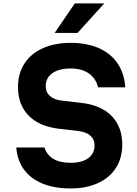

<svg xmlns="http://www.w3.org/2000/svg" viewBox="-20 -1065 790 1104"><path d="M385.3 -128.8Q450.8 -128.8 487.3 -155.4Q523.7 -182.1 523.7 -229.3Q523.7 -263.5 499.4 -285.1Q475.2 -306.7 429.9 -311.7L316.1 -325Q204.8 -338.3 144.2 -400.8Q83.5 -463.2 83.5 -564.8Q83.5 -642.1 120.5 -699.4Q157.5 -756.7 225.8 -787.6Q294.1 -818.6 386.7 -818.6Q479.5 -818.6 548.2 -788.3Q616.8 -758 655.8 -700.7Q694.7 -643.4 700.4 -562.9H544.4Q530.7 -615.3 490.2 -643.3Q449.8 -671.2 386.7 -671.2Q318.5 -671.2 280.7 -644.1Q242.9 -616.9 242.9 -568.7Q242.9 -534.5 267.1 -512.9Q291.4 -491.3 336.6 -486.3L450.5 -473Q562.1 -460 622.6 -397.4Q683 -334.8 683 -233.2Q683 -156.9 646.7 -99.8Q610.4 -42.7 543 -12Q475.5 18.6 385.3 18.6Q293.4 18.6 225.1 -9.2Q156.8 -37 118 -90Q79.2 -142.9 73.5 -217.1H235.5Q249.2 -173.7 287.3 -151.2Q325.5 -128.8 385.3 -128.8ZM410 -1045.3H579.4L425.7 -875.5H294.2Z"/></svg>

Font: Martian Mono VF sWd Rg
Style: Regular
Weight: 400
Width: 6
Monospace: yes
Designer: Roman Shamin
Foundry: Evil Martians
Version: Version 1.100